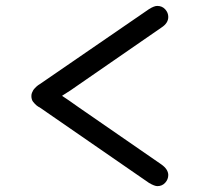

<svg xmlns="http://www.w3.org/2000/svg" viewBox="-20 -591 682 654"><path d="M109.9 -300.8 115.2 -304.2 487.8 -560.1Q505.9 -571.3 516.1 -570.8Q532.2 -570.8 542.7 -559.3Q553.2 -547.9 553.2 -533.2Q553.2 -512.2 529.8 -497.1L247.1 -301.8Q222.2 -283.7 191.9 -265.1V-264.2Q210.9 -252 247.1 -226.1L529.8 -30.8Q552.7 -14.6 553.2 4.9Q553.2 20 542.7 31.5Q532.2 43 516.1 43Q506.3 43 487.8 32.2L115.2 -225.1Q114.3 -225.1 110.6 -227.5Q106.9 -230 104.5 -231.9Q102.1 -233.9 98.6 -237.5Q95.2 -241.2 92.5 -244.6Q89.8 -248 88.4 -252.9Q86.9 -257.8 86.9 -263.9Q86.9 -270 88.9 -274.9Q90.8 -279.8 93 -283.4Q95.2 -287.1 99.1 -291Q103 -294.9 104.5 -296.4Q106 -297.9 109.9 -300.8Z"/></svg>

Font: CMU Bright
Style: SemiBold
Weight: 600
Version: Version 0.7.0